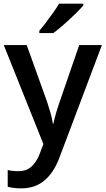

<svg xmlns="http://www.w3.org/2000/svg" viewBox="-20 -786 575 1046"><path d="M0.5 -540.5H125.5L236.3 -231.9Q247.1 -199.7 255.4 -170.4Q263.7 -141.1 268.1 -111.8H271Q275.9 -137.2 284.9 -168.5Q293.9 -199.7 305.2 -231.9L411.6 -540.5H535.2L303.2 74.2Q273.4 153.8 222.4 197Q171.4 240.2 95.2 240.2Q70.8 240.2 52.7 237.5Q34.7 234.9 22 231.9V140.1Q32.2 143.1 47.6 144.8Q63 146.5 80.1 146.5Q126 146.5 153.8 119.4Q181.6 92.3 197.3 49.3L216.3 -1.5ZM434.1 -766.1V-756.3Q418 -737.8 388.9 -709.2Q359.9 -680.7 327.6 -652.3Q295.4 -624 271 -606H194.3V-618.7Q210 -636.7 230 -662.8Q250 -689 269.3 -716.3Q288.6 -743.7 301.8 -766.1Z"/></svg>

Font: Open Sans SemiBold
Style: Regular
Weight: 600
Designer: Monotype Design Team
Foundry: Monotype Imaging Inc.
Version: Version 3.003; ttfautohint (v1.8.4)